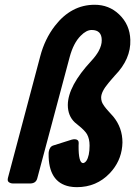

<svg xmlns="http://www.w3.org/2000/svg" viewBox="-20 -774 570 810"><path d="M108.9 0Q108.9 0 34.7 0Q29.8 0 24.9 -1.5Q9.3 -6.3 13.2 -22.5L149.9 -537.1Q168.9 -609.4 211.4 -664.6Q280.3 -753.9 379.4 -753.9Q439.9 -753.9 482.4 -713.4Q527.8 -670.4 529.8 -606Q532.7 -524.9 464.4 -455.1Q459.5 -449.2 448.7 -437Q441.4 -428.7 438 -424.3Q406.7 -387.2 406.7 -362.3Q406.7 -353.5 409.7 -344.2Q415 -329.1 439.9 -302.2Q451.7 -289.6 457.5 -282.7Q496.6 -235.4 496.6 -172.9Q496.6 -165 495.6 -156.7Q489.3 -92.3 443.4 -43.5Q387.2 15.6 304.2 15.6Q288.1 15.6 272.9 12.7Q183.6 -5.4 185.1 -126Q185.1 -129.4 185.5 -132.8Q189 -155.3 204.6 -160.2L281.7 -184.6Q289.6 -187 296.9 -186.5Q312.5 -185.1 312 -170.9Q312 -165.5 311.5 -159.2Q311 -85.9 330.6 -85.9Q337.9 -86.9 344.2 -95.2Q357.9 -115.7 357.9 -160.2Q357.9 -188 347.2 -207.5Q338.4 -222.7 313 -243.2Q301.3 -252.4 295.4 -257.8Q266.1 -285.6 266.1 -331.1Q266.6 -411.1 365.7 -517.6Q384.8 -538.1 396 -558.1Q409.7 -583.5 409.2 -604.5Q409.2 -647.5 366.7 -647.5Q344.2 -647.5 320.3 -623Q290 -592.8 273.9 -533.2L137.2 -21.5Q131.8 -1 108.9 0Z"/></svg>

Font: Allan
Style: Bold
Weight: 500
Italic angle: -14.3°
Version: Version 1.002